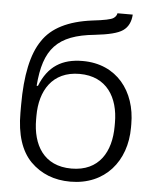

<svg xmlns="http://www.w3.org/2000/svg" viewBox="-55 -816 704 877"><g transform="rotate(5 297.5 -377.5)"><path d="M309 -539C215 -539 151 -500 115 -408H109C122 -577 182 -646 354 -663C416 -670 458 -680 481 -696C504 -712 516 -737 518 -770H448C446 -760 441 -753 432 -747C422 -740 390 -733 336 -727C227 -713 151 -675 110 -612C67 -550 46 -450 46 -315V-279C46 -179 70 -105 117 -57C165 -9 226 15 300 15C459 15 555 -101 555 -255V-271C555 -421 466 -539 309 -539ZM120 -271C120 -386 175 -479 300 -479C425 -479 480 -386 480 -271V-255C480 -138 427 -45 300 -45C173 -45 120 -138 120 -255Z"/></g></svg>

Font: Cheyenne Sans Light
Style: Regular
Weight: 300
Designer: The Public Sans project authors (U.S. Web Design System), Libre Franklin designed by Pablo Impallari and Rodrigo Fuenzal
Foundry: The Cheyenne Sans Project Authors
Version: Version 2.007